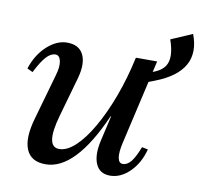

<svg xmlns="http://www.w3.org/2000/svg" viewBox="-73 -693 823 783"><g transform="rotate(10 339.0 -302.0)"><path d="M164 12Q104 12 84.5 -33.5Q65 -79 89 -163L143 -353Q154 -390 149 -413Q144 -436 127 -436Q108 -436 89.5 -416Q71 -396 47 -349L24 -360Q43 -419 83 -455.5Q123 -492 166 -492Q215 -492 233 -456Q251 -420 234 -358L187 -192Q168 -125 173.5 -92Q179 -59 208 -59Q240 -59 274.5 -91Q309 -123 342.5 -181Q376 -239 404.5 -315.5Q433 -392 452 -480H498L429 -227H392Q287 12 164 12ZM431 12Q388 12 372 -24.5Q356 -61 370 -122L452 -480H540L459 -127Q450 -87 454 -65.5Q458 -44 474 -44Q493 -44 508.5 -63.5Q524 -83 540 -125L565 -120Q550 -62 512.5 -25Q475 12 431 12ZM577 -578 665 -616Q721 -469 544 -401L492 -381V-419L540 -439Q566 -450 578.5 -468Q591 -486 590.5 -513.5Q590 -541 577 -578Z"/></g></svg>

Font: Platypi Light
Style: Italic
Weight: 300
Italic angle: -13°
Designer: David Sargent
Foundry: Bolt Cutter Type
Version: Version 1.200